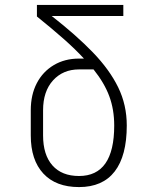

<svg xmlns="http://www.w3.org/2000/svg" viewBox="-20 -750 640 780"><path d="M301 10Q207 10 156 -45Q105 -100 105 -200V-302Q105 -365 129.5 -412Q154 -459 198.5 -485.5Q243 -512 301 -512H321Q286 -550 238.5 -592Q191 -634 130 -683V-730H481V-685H190Q290 -607 357.5 -537Q425 -467 460 -395.5Q495 -324 495 -240Q495 -117 446 -53.5Q397 10 301 10ZM301 -35Q444 -35 444 -240Q444 -305 424 -359Q404 -413 360 -468H301Q236 -468 195.5 -423.5Q155 -379 155 -302V-200Q155 -121 193 -78Q231 -35 301 -35Z"/></svg>

Font: Pitagon Sans Mono Thin
Style: Regular
Weight: 100
Monospace: yes
Designer: Travis Tran
Foundry: Pitagon
Version: Version 1.001; ttfautohint (v1.8.4.7-5d5b);gftools[0.9.26]